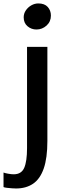

<svg xmlns="http://www.w3.org/2000/svg" viewBox="-61 -822 367 1090"><path d="M-41 240V157.5Q-33 161 -14.5 164.2Q4 167.5 16.5 167.5Q60.5 167.5 76.5 130.8Q92.5 94 92.5 19V-556H208V-22Q208 75.5 187.2 134.8Q166.5 194 126.8 221Q87 248 30 248Q22.5 248 7 247Q-8.5 246 -22.5 244.2Q-36.5 242.5 -41 240ZM146 -654.5Q117 -654.5 95.2 -673Q73.5 -691.5 73.5 -723.5Q73.5 -745.5 85.8 -763.2Q98 -781 117 -791.8Q136 -802.5 156.5 -802.5Q192 -802.5 210 -782.5Q228 -762.5 228 -733.5Q228 -699 203.2 -676.8Q178.5 -654.5 146 -654.5Z"/></svg>

Font: Koeln Type Sans
Style: Regular
Weight: 400
Designer: Eben Sorkin
Foundry: Eben Sorkin
Version: Version 2.001